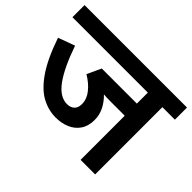

<svg xmlns="http://www.w3.org/2000/svg" viewBox="-131 -843 1064 1064"><g transform="rotate(45 401.5 -311.0)"><path d="M705 -527V0H591V-346H485Q445 -346 426 -348Q456 -319 473 -284.5Q490 -250 490 -212Q490 -164 468.5 -132Q447 -100 410 -84Q373 -68 328 -68Q270 -68 217 -96.5Q164 -125 115.5 -195Q67 -265 24 -390L122 -426Q166 -298 214 -231.5Q262 -165 319 -165Q345 -165 361.5 -179.5Q378 -194 378 -224Q378 -263 350.5 -297.5Q323 -332 278 -359L316 -441H591V-527H0V-622H803V-527Z"/></g></svg>

Font: Noto Sans Devanagari UI SemiBold
Style: Regular
Weight: 600
Designer: Jelle Bosma - Monotype Design Team
Foundry: Monotype Imaging Inc.
Version: Version 2.003; ttfautohint (v1.8.4.7-5d5b)